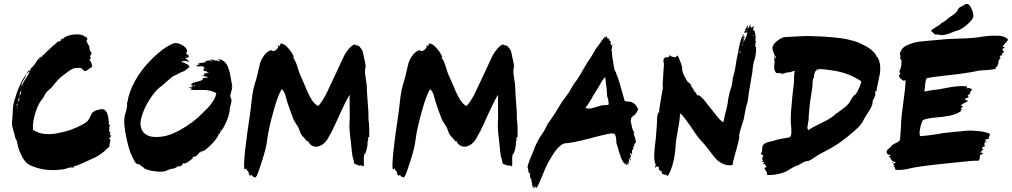

<svg xmlns="http://www.w3.org/2000/svg" viewBox="-20 -849 5169 981"><path d="M537.1 -141.9Q542.9 -138.1 543.8 -133.8Q544.8 -129.5 542.4 -122.9Q540 -116.2 540 -112.4Q540 -102.9 538.1 -99.5Q536.2 -96.2 531.4 -92.9Q526.7 -89.5 522.9 -85.7Q520 -81.9 515.2 -77.6Q510.5 -73.3 505.2 -70Q500 -66.7 494.8 -62.4Q489.5 -58.1 484.8 -55.2Q480 -52.4 476.2 -50.5Q472.4 -48.6 470.5 -46.7L468.6 -45.7Q459 -41.9 436.2 -31Q413.3 -20 391.9 -11Q370.5 -1.9 353.3 2.9Q358.1 6.7 358.1 8.6Q344.8 2.9 322.4 11Q300 19 287.6 16.2Q287.6 20 287.6 21Q283.8 18.1 280.5 18.1Q277.1 18.1 271.9 19Q266.7 20 261.9 20Q215.2 21.9 172.4 9.5Q129.5 -2.9 113.3 -19Q95.2 -38.1 78.1 -81Q74.3 -89.5 70 -111Q65.7 -132.4 61 -141.9Q60 -140 59 -139Q58.1 -151.4 48.1 -182.9Q38.1 -214.3 41.9 -232.4Q43.8 -243.8 44.3 -262.4Q44.8 -281 46.2 -297.1Q47.6 -313.3 51.4 -328.6Q80 -428.6 116.2 -471.4Q114.3 -463.8 102.9 -443.8Q89.5 -424.8 89.5 -411.4H91.4Q97.1 -425.7 110.5 -446.2Q123.8 -466.7 129.5 -476.2V-480V-481.9V-482.9L128.6 -484.8Q119 -473.3 116.2 -471.4Q119 -481.9 130.5 -494.3Q130.5 -492.4 128.6 -486.7Q129.5 -486.7 134.3 -486.7Q133.3 -492.4 134.3 -494.3L139 -492.4Q138.1 -493.3 137.6 -495.2Q137.1 -497.1 136.2 -498.1Q141.9 -502.9 147.6 -509Q153.3 -515.2 157.6 -521Q161.9 -526.7 166.7 -534.8Q171.4 -542.9 176.2 -547.6Q181.9 -555.2 193.3 -562.4Q204.8 -569.5 208.6 -574.3Q212.4 -580 241 -605.7Q269.5 -631.4 270.5 -630.5V-632.4Q271.4 -635.2 272.4 -636.2Q278.1 -633.3 294.3 -644.8Q294.3 -644.8 292.4 -644.8Q291.4 -644.8 290.5 -645.2Q289.5 -645.7 289.5 -646.7Q295.2 -648.6 302.9 -653.3L305.7 -655.2Q327.6 -670.5 360.5 -672.9Q393.3 -675.2 408.6 -665.7Q408.6 -665.7 412.4 -662.9Q415.2 -661 418.1 -660Q421 -659 422.4 -658.1Q423.8 -657.1 423.8 -656.2Q422.9 -656.2 426.2 -651.9Q429.5 -647.6 424.8 -647.6Q421.9 -644.8 421.9 -641.9Q421.9 -639 423.3 -636.7Q424.8 -634.3 426.7 -630Q428.6 -625.7 429.5 -621Q434.3 -619 435.7 -614.3Q437.1 -609.5 437.6 -601.9Q438.1 -594.3 439 -591.4Q440 -588.6 444.3 -584.3Q448.6 -580 446.7 -573.3Q444.8 -567.6 442.4 -566.2Q440 -564.8 439 -560Q444.8 -556.2 445.7 -550.5Q444.8 -550.5 441 -551.4Q441.9 -547.6 438.1 -543.8Q437.1 -542.9 437.1 -541.9Q447.6 -534.3 450.5 -511.4Q450.5 -503.8 447.6 -505.7Q446.7 -506.7 431.9 -494.8Q417.1 -482.9 411.4 -486.7Q402.9 -492.4 394.3 -501.9Q389.5 -501.9 381 -501.9Q371.4 -501.9 369.5 -501.9Q360 -501.9 349 -496.2Q338.1 -490.5 329.5 -484.3Q321 -478.1 309 -469Q297.1 -460 292.4 -456.2Q281 -447.6 263.3 -426.2Q245.7 -404.8 241.9 -400Q238.1 -396.2 231.4 -391Q224.8 -385.7 220 -380.5Q215.2 -375.2 211.4 -369.5Q201.9 -349.5 195.2 -341.9Q174.3 -318.1 160 -270.5Q145.7 -222.9 148.6 -185.7Q177.1 -166.7 212.4 -164.3Q247.6 -161.9 279 -169.5Q341.9 -180 402.9 -213.3Q421 -222.9 429.5 -233.3Q438.1 -243.8 445.7 -262.9Q449.5 -272.4 459 -278.6Q468.6 -284.8 473.3 -286.2Q478.1 -287.6 493.3 -290.5Q523.8 -297.1 532.4 -253.3Q534.3 -245.7 535.2 -231.4V-227.6Q539 -226.7 537.1 -222.9Q536.2 -221 534.3 -221.9Q534.3 -214.3 542.9 -208.6Q536.2 -206.7 539 -173.3H544.8Q543.8 -171.4 543.8 -169.5Q543.8 -167.6 542.9 -169.5Q541.9 -169.5 541 -168.6Q541 -166.7 542.9 -163.8Q541 -161.9 539 -158.1Q541 -158.1 542.9 -159Q543.8 -160 544.8 -160Q549.5 -153.3 541 -143.8Q540 -145.7 539 -145.7Q537.1 -142.9 537.1 -141.9ZM302.9 -650.5V-649.5Q305.7 -648.6 307.6 -652.4Q306.7 -652.4 305.2 -651.4Q303.8 -650.5 302.9 -650.5ZM195.2 -562.9Q195.2 -562.9 191.4 -558.1Q187.6 -554.3 185.7 -550.5H187.6Q192.4 -557.1 197.1 -561Q196.2 -561.9 195.2 -562.9ZM182.9 -548.6Q181.9 -547.6 181 -545.7Q180 -543.8 179 -542.4Q178.1 -541 177.1 -540Q181 -542.9 183.8 -546.7Q184.8 -546.7 182.9 -548.6ZM85.7 -404.8Q85.7 -401.9 83.8 -398.1H85.7Q86.7 -401 85.7 -403.8ZM61 -301.9Q61 -295.2 61.9 -293.3Q62.9 -300 61 -301.9ZM63.8 -306.7V-313.3H61.9Q61.9 -313.3 61.9 -306.7ZM67.6 -291.4Q69.5 -305.7 67.6 -308.6Q66.7 -293.3 67.6 -291.4ZM70.5 -310.5Q72.4 -321 70.5 -323.8V-316.2Q66.7 -315.2 65.7 -320Q65.7 -313.3 70.5 -310.5ZM73.3 -329.5Q75.2 -332.4 75.2 -333.3Q71.4 -334.3 71.4 -328.6H73.3ZM77.1 -334.3Q77.1 -337.1 80 -350.5Q77.1 -349.5 76.2 -347.1Q75.2 -344.8 73.8 -341Q72.4 -337.1 71.4 -334.3ZM80 -356.2Q82.9 -360 81.9 -363.8Q79 -360 79 -354.3H80ZM85.7 -364.8Q86.7 -368.6 86.7 -374.8Q86.7 -381 87.6 -384.8H85.7Q81 -373.3 80 -364.8ZM88.6 -376.2V-380H87.6V-376.2ZM88.6 -390.5Q89.5 -393.3 88.6 -394.3Q87.6 -391.4 87.6 -386.7H88.6ZM100 -408.6V-411.4H96.2V-408.6Z M1163.8 -401.9Q1165.7 -401.9 1165.7 -403.8Q1165.7 -405.7 1166.7 -406.7Q1166.7 -399 1162.9 -385.7Q1159 -372.4 1157.1 -364.3Q1155.2 -356.2 1161 -344.8Q1164.8 -339 1160 -318.1Q1160 -318.1 1154.3 -297.1Q1154.3 -272.4 1140.5 -236.7Q1126.7 -201 1109.5 -179Q1109.5 -179 1109.5 -183.8Q1108.6 -181 1107.1 -177.1Q1105.7 -173.3 1103.8 -170Q1101.9 -166.7 1100 -162.9Q1098.1 -163.8 1098.6 -166.2Q1099 -168.6 1097.1 -169.5Q1096.2 -161.9 1097.1 -160Q1082.9 -134.3 1062.4 -113.3Q1041.9 -92.4 1028.6 -83.3Q1015.2 -74.3 1014.3 -75.2Q1013.3 -80 1017.1 -82.9Q1015.2 -83.8 1013.8 -80Q1012.4 -76.2 1009 -72.4Q1005.7 -68.6 1004.8 -69.5Q1005.7 -74.3 1008.6 -77.1L1005.7 -75.2Q1001.9 -73.3 996.2 -66.2Q990.5 -59 984.3 -53.8Q978.1 -48.6 974.3 -47.6V-51.4Q971.4 -49.5 969 -47.1Q966.7 -44.8 961.9 -42.9Q961 -41.9 965.7 -41Q963.8 -39 957.6 -34.3Q951.4 -29.5 948.1 -27.1Q944.8 -24.8 939.5 -21Q934.3 -17.1 929 -15.2Q923.8 -13.3 918.1 -12.4Q918.1 -14.3 919 -15.2Q918.1 -16.2 917.1 -17.1Q915.2 -10.5 907.6 -3.3Q900 3.8 894.3 0L901 -4.8Q900 -4.8 891 0.5Q881.9 5.7 872.9 10Q863.8 14.3 861 12.4L854.3 14.3Q847.6 16.2 840.5 18.6Q833.3 21 832.4 21.9Q819 31.4 774.3 26.7Q730.5 21 714.3 9.5Q719 9.5 720 9.5Q714.3 8.6 709 4.3Q703.8 0 697.1 -4.8Q690.5 -9.5 687.6 -12.4Q686.7 -9.5 690.5 -8.6Q683.8 -9.5 679 -11.9Q674.3 -14.3 671 -19.5Q667.6 -24.8 665.7 -28.1Q663.8 -31.4 660.5 -38.6Q657.1 -45.7 655.2 -48.6Q635.2 -88.6 620 -175.2Q610.5 -232.4 618.1 -260Q634.3 -310.5 627.6 -324.8Q628.6 -324.8 630.5 -323.8Q638.1 -379 670.5 -436.7Q702.9 -494.3 749.5 -541Q816.2 -608.6 867.6 -627.6Q879 -631.4 897.6 -624.8Q916.2 -618.1 928.1 -605.2Q940 -592.4 934.3 -581.9Q924.8 -578.1 941.9 -566.7Q943.8 -565.7 945.7 -563.8Q940 -548.6 927.6 -553.3V-551.4Q941.9 -541 947.6 -531.4Q936.2 -538.1 917.1 -538.1Q919 -537.1 920 -535.2Q917.1 -537.1 909.5 -536.2L908.6 -534.3Q908.6 -532.4 908.6 -531.4Q910.5 -530.5 913.3 -530Q916.2 -529.5 919 -529Q921.9 -528.6 924.8 -527.6Q925.7 -524.8 926.7 -524.8Q942.9 -521 948.6 -505.7Q942.9 -503.8 933.3 -494.8Q923.8 -485.7 914.3 -482.9Q905.7 -481 890.5 -471.9Q875.2 -462.9 867.6 -461.9Q856.2 -454.3 832.9 -433.3Q809.5 -412.4 799 -404.8Q774.3 -386.7 745.2 -341.9Q716.2 -297.1 702.9 -250Q689.5 -202.9 712.4 -173.3Q734.3 -149.5 772.9 -149Q811.4 -148.6 842.4 -159Q873.3 -169.5 904.8 -187.6Q965.7 -221 1014.3 -270.5Q1034.3 -290.5 1043.8 -300Q1053.3 -309.5 1067.1 -330Q1081 -350.5 1083.8 -367.6Q1081.9 -368.6 1081 -368.6Q1084.8 -369.5 1086.7 -371.4Q1058.1 -391.4 1005.7 -389.5Q960 -387.6 950.5 -393.3Q956.2 -393.3 961.9 -401.9Q947.6 -398.1 942.9 -401.9Q961 -403.8 966.7 -410.5Q961 -410.5 956.2 -406.7Q956.2 -409.5 956.7 -409.5Q957.1 -409.5 958.6 -409.5Q960 -409.5 962.4 -410.5Q964.8 -411.4 966.7 -413.3Q956.2 -413.3 956.2 -415.2Q961.9 -415.2 963.8 -418.1Q961.9 -418.1 959 -417.1Q957.1 -416.2 956.2 -416.2V-418.1Q961 -424.8 974.3 -428.1Q987.6 -431.4 1001 -435.2Q1014.3 -439 1017.1 -446.7Q1017.1 -447.6 1016.2 -449.5Q1022.9 -449.5 1027.1 -451.4Q1031.4 -453.3 1034.3 -454.3Q1034.3 -453.3 1031.4 -450.5Q1037.1 -449.5 1041.9 -455.2Q1040 -457.1 1009.5 -461.9Q1010.5 -461.9 1011 -461.9Q1011.4 -461.9 1012.4 -461.9Q1017.1 -462.9 1018.6 -463.3Q1020 -463.8 1022.9 -465.2Q1025.7 -466.7 1024.8 -468.6Q1023.8 -470.5 1021 -473.3Q1043.8 -475.2 1047.6 -478.1Q1040 -480 1035.2 -480Q1035.2 -481 1036.2 -482.4Q1037.1 -483.8 1037.1 -484.8Q1020 -486.7 1020 -485.7Q1023.8 -487.6 1023.8 -489.5Q1012.4 -491.4 1024.8 -500Q1025.7 -501 1023.8 -502.9L1022.9 -504.8Q1018.1 -510.5 1010.5 -510.5Q1002.9 -510.5 996.2 -509.5L991.4 -510.5Q984.8 -510.5 981.9 -512.4Q981.9 -513.3 985.7 -514.8Q989.5 -516.2 994.3 -518.1Q999 -520 1001 -521.9Q1001 -522.9 997.6 -521.9Q994.3 -521 991.4 -520.5Q988.6 -520 988.6 -521Q998.1 -528.6 1023.8 -528.6Q1023.8 -531.4 1023.8 -533.3Q1032.4 -533.3 1034.3 -535.2Q1031.4 -537.1 1030.5 -538.1Q1034.3 -538.1 1061 -541Q1058.1 -541.9 1055.2 -545.7Q1072.4 -542.9 1086.7 -538.1L1085.7 -540Q1086.7 -540 1094.8 -538.1Q1102.9 -536.2 1104.8 -535.2Q1102.9 -537.1 1100 -540Q1101.9 -541 1103.8 -541Q1097.1 -542.9 1093.3 -547.6Q1111.4 -545.7 1124.3 -535.7Q1137.1 -525.7 1144.3 -507.6Q1151.4 -489.5 1154.8 -474.3Q1158.1 -459 1161.4 -437.6Q1164.8 -416.2 1166.7 -407.6H1165.7Q1163.8 -407.6 1163.8 -405.7Q1163.8 -403.8 1163.8 -401.9ZM1035.2 -529.5 1033.3 -530.5H1027.6L1026.7 -529.5ZM978.1 -420Q976.2 -416.2 971.4 -418.1ZM977.1 -411.4V-413.3H970.5V-410.5Q974.3 -408.6 977.1 -411.4ZM1031.4 -449.5H1035.2Q1033.3 -447.6 1031.4 -449.5ZM1035.2 -471.4Q1038.1 -469.5 1041.9 -471.4ZM1061 -535.2H1064.8Q1063.8 -538.1 1063.8 -540Q1062.9 -540 1061 -541Q1060 -538.1 1061 -535.2ZM938.1 -556.2Q935.2 -557.1 931.4 -558.6Q927.6 -560 924.8 -561Q928.6 -556.2 936.2 -555.2ZM619 -194.3Q619 -188.6 621 -186.7Q620 -192.4 619 -194.3ZM911.4 -9.5V-12.4H909.5V-9.5ZM926.7 -18.1 922.9 -20H926.7ZM1104.8 -181.9Q1106.7 -183.8 1106.7 -185.7Q1104.8 -185.7 1103.8 -184.8Q1102.9 -183.8 1103.8 -181H1104.8Z M1862.9 -237.1Q1867.6 -210.5 1866.7 -149.5Q1862.9 -150.5 1861.4 -145.7Q1860 -141 1861 -136.2Q1861.9 -131.4 1860 -129.5L1858.1 -128.6Q1860 -99 1845.7 -61.9L1844.8 -62.9L1842.9 -64.8Q1841 -59 1840 -53.3Q1838.1 -44.8 1839 -22.9Q1840 0 1837.1 1Q1836.2 1 1834.3 0Q1831.4 -1.9 1821 -4.8Q1820 -4.8 1819 -2.9L1817.1 -1.9Q1812.4 -5.7 1800 -8.6Q1793.3 -10.5 1791.4 -12.4Q1789.5 -14.3 1788.6 -21.4Q1787.6 -28.6 1786.7 -31.4Q1783.8 -41 1781 -51.4Q1779 -59 1772.4 -125.7Q1763.8 -192.4 1765.7 -219Q1767.6 -243.8 1766.7 -290.5Q1765.7 -337.1 1766.7 -361.9H1764.8Q1745.7 -331.4 1717.6 -268.6Q1689.5 -205.7 1676.2 -179Q1674.3 -175.2 1667.1 -162.9Q1660 -150.5 1656.7 -143.8Q1653.3 -137.1 1646.2 -128.1Q1639 -119 1631.4 -113.3Q1623.8 -107.6 1615.2 -103.8Q1595.2 -95.2 1578.1 -102.9Q1561 -110.5 1553.3 -129.5Q1551.4 -127.6 1547.6 -126.7Q1543.8 -134.3 1533.3 -145.2Q1522.9 -156.2 1520 -161Q1515.2 -167.6 1511 -181Q1506.7 -194.3 1503.8 -199Q1501 -204.8 1490.5 -220Q1480 -235.2 1477.1 -245.7Q1461.9 -283.8 1447.6 -328.6Q1446.7 -331.4 1443.3 -343.8Q1440 -356.2 1437.6 -363.8Q1435.2 -371.4 1430 -381Q1424.8 -390.5 1419 -393.3Q1399 -359 1379 -286.7Q1351.4 -189.5 1344.8 -132.4Q1340 -91.4 1319 -27.6Q1316.2 -19 1310 0Q1303.8 19 1298.6 33.3Q1293.3 47.6 1285.7 59Q1280 54.3 1277.1 54.3L1276.2 55.2L1274.3 56.2Q1273.3 55.2 1271.9 51.9Q1270.5 48.6 1266.7 46.7Q1262.9 43.8 1257.1 49.5Q1256.2 44.8 1255.2 43.8Q1254.3 42.9 1253.3 42.9Q1252.4 42.9 1251.4 41.9Q1250.5 41 1250.5 38.1Q1250.5 36.2 1250.5 30.5Q1247.6 26.7 1245.7 24.3Q1243.8 21.9 1242.9 21.9Q1241.9 21.9 1241.4 21Q1241 20 1241 19Q1239 17.1 1239 13.3Q1237.1 10.5 1234.3 14.3Q1232.4 17.1 1230.5 16.7Q1228.6 16.2 1227.6 10.5Q1222.9 -41 1259 -276.2Q1261 -287.6 1264.8 -325.7Q1268.6 -363.8 1273.8 -388.6Q1279 -413.3 1286.7 -436.2Q1291.4 -449.5 1297.6 -478.6Q1303.8 -507.6 1309 -526.2Q1314.3 -544.8 1328.6 -564.8Q1342.9 -584.8 1364.8 -593.3Q1372.4 -586.7 1378.1 -588.6Q1391.4 -589.5 1402.9 -609.5Q1402.9 -610.5 1401.9 -611.9Q1401 -613.3 1400 -614.8Q1399 -616.2 1400 -617.1Q1401 -618.1 1405.2 -615.7Q1409.5 -613.3 1410.5 -614.3Q1411.4 -615.2 1411.9 -621Q1412.4 -626.7 1414.3 -626.7Q1432.4 -627.6 1455.7 -599.5Q1479 -571.4 1481.9 -554.3Q1478.1 -554.3 1475.2 -559V-558.1L1479 -552.4Q1491.4 -539 1504.8 -490.5Q1509.5 -474.3 1522.9 -445.7Q1536.2 -417.1 1539 -409.5Q1576.2 -315.2 1606.7 -307.6Q1635.2 -341.9 1653.3 -382.9Q1658.1 -392.4 1700 -481.9Q1702.9 -487.6 1716.7 -518.1Q1730.5 -548.6 1738.6 -564.8Q1746.7 -581 1762.4 -599.5Q1778.1 -618.1 1793.3 -622.9V-620L1814.3 -614.3L1821 -605.7Q1828.6 -597.1 1829.5 -595.2Q1834.3 -585.7 1837.6 -566.2Q1841 -546.7 1842.9 -542.9Q1842.9 -539 1846.2 -525.2Q1849.5 -511.4 1847.6 -507.6Q1843.8 -489.5 1845.2 -475.2Q1846.7 -461 1850.5 -437.1Q1854.3 -413.3 1854.3 -402.9Q1854.3 -379 1859 -323.3Q1863.8 -267.6 1862.9 -237.1Z M2621 -237.1Q2625.7 -210.5 2624.8 -149.5Q2621 -150.5 2619.5 -145.7Q2618.1 -141 2619 -136.2Q2620 -131.4 2618.1 -129.5L2616.2 -128.6Q2618.1 -99 2603.8 -61.9L2602.9 -62.9L2601 -64.8Q2599 -59 2598.1 -53.3Q2596.2 -44.8 2597.1 -22.9Q2598.1 0 2595.2 1Q2594.3 1 2592.4 0Q2589.5 -1.9 2579 -4.8Q2578.1 -4.8 2577.1 -2.9L2575.2 -1.9Q2570.5 -5.7 2558.1 -8.6Q2551.4 -10.5 2549.5 -12.4Q2547.6 -14.3 2546.7 -21.4Q2545.7 -28.6 2544.8 -31.4Q2541.9 -41 2539 -51.4Q2537.1 -59 2530.5 -125.7Q2521.9 -192.4 2523.8 -219Q2525.7 -243.8 2524.8 -290.5Q2523.8 -337.1 2524.8 -361.9H2522.9Q2503.8 -331.4 2475.7 -268.6Q2447.6 -205.7 2434.3 -179Q2432.4 -175.2 2425.2 -162.9Q2418.1 -150.5 2414.8 -143.8Q2411.4 -137.1 2404.3 -128.1Q2397.1 -119 2389.5 -113.3Q2381.9 -107.6 2373.3 -103.8Q2353.3 -95.2 2336.2 -102.9Q2319 -110.5 2311.4 -129.5Q2309.5 -127.6 2305.7 -126.7Q2301.9 -134.3 2291.4 -145.2Q2281 -156.2 2278.1 -161Q2273.3 -167.6 2269 -181Q2264.8 -194.3 2261.9 -199Q2259 -204.8 2248.6 -220Q2238.1 -235.2 2235.2 -245.7Q2220 -283.8 2205.7 -328.6Q2204.8 -331.4 2201.4 -343.8Q2198.1 -356.2 2195.7 -363.8Q2193.3 -371.4 2188.1 -381Q2182.9 -390.5 2177.1 -393.3Q2157.1 -359 2137.1 -286.7Q2109.5 -189.5 2102.9 -132.4Q2098.1 -91.4 2077.1 -27.6Q2074.3 -19 2068.1 0Q2061.9 19 2056.7 33.3Q2051.4 47.6 2043.8 59Q2038.1 54.3 2035.2 54.3L2034.3 55.2L2032.4 56.2Q2031.4 55.2 2030 51.9Q2028.6 48.6 2024.8 46.7Q2021 43.8 2015.2 49.5Q2014.3 44.8 2013.3 43.8Q2012.4 42.9 2011.4 42.9Q2010.5 42.9 2009.5 41.9Q2008.6 41 2008.6 38.1Q2008.6 36.2 2008.6 30.5Q2005.7 26.7 2003.8 24.3Q2001.9 21.9 2001 21.9Q2000 21.9 1999.5 21Q1999 20 1999 19Q1997.1 17.1 1997.1 13.3Q1995.2 10.5 1992.4 14.3Q1990.5 17.1 1988.6 16.7Q1986.7 16.2 1985.7 10.5Q1981 -41 2017.1 -276.2Q2019 -287.6 2022.9 -325.7Q2026.7 -363.8 2031.9 -388.6Q2037.1 -413.3 2044.8 -436.2Q2049.5 -449.5 2055.7 -478.6Q2061.9 -507.6 2067.1 -526.2Q2072.4 -544.8 2086.7 -564.8Q2101 -584.8 2122.9 -593.3Q2130.5 -586.7 2136.2 -588.6Q2149.5 -589.5 2161 -609.5Q2161 -610.5 2160 -611.9Q2159 -613.3 2158.1 -614.8Q2157.1 -616.2 2158.1 -617.1Q2159 -618.1 2163.3 -615.7Q2167.6 -613.3 2168.6 -614.3Q2169.5 -615.2 2170 -621Q2170.5 -626.7 2172.4 -626.7Q2190.5 -627.6 2213.8 -599.5Q2237.1 -571.4 2240 -554.3Q2236.2 -554.3 2233.3 -559V-558.1L2237.1 -552.4Q2249.5 -539 2262.9 -490.5Q2267.6 -474.3 2281 -445.7Q2294.3 -417.1 2297.1 -409.5Q2334.3 -315.2 2364.8 -307.6Q2393.3 -341.9 2411.4 -382.9Q2416.2 -392.4 2458.1 -481.9Q2461 -487.6 2474.8 -518.1Q2488.6 -548.6 2496.7 -564.8Q2504.8 -581 2520.5 -599.5Q2536.2 -618.1 2551.4 -622.9V-620L2572.4 -614.3L2579 -605.7Q2586.7 -597.1 2587.6 -595.2Q2592.4 -585.7 2595.7 -566.2Q2599 -546.7 2601 -542.9Q2601 -539 2604.3 -525.2Q2607.6 -511.4 2605.7 -507.6Q2601.9 -489.5 2603.3 -475.2Q2604.8 -461 2608.6 -437.1Q2612.4 -413.3 2612.4 -402.9Q2612.4 -379 2617.1 -323.3Q2621.9 -267.6 2621 -237.1Z M3098.1 -649.5Q3097.1 -646.7 3093.3 -645.7Q3093.3 -648.6 3096.2 -650.5Q3096.2 -650.5 3097.1 -650.5ZM3214.3 -252.4ZM3217.1 -255.2Q3216.2 -254.3 3214.3 -252.4V-254.3Q3214.3 -254.3 3215.2 -256.2Q3216.2 -256.2 3217.1 -255.2ZM3212.4 -70.5Q3213.3 -69.5 3213.3 -67.6H3211.4Q3211.4 -68.6 3212.4 -70.5ZM3196.2 -18.1ZM3196.2 -17.1Q3196.2 -17.1 3196.2 -17.1ZM3195.2 -24.8Q3196.2 -23.8 3196.2 -21Q3196.2 -18.1 3196.2 -17.1H3194.3L3195.2 -19Q3196.2 -23.8 3195.2 -24.8ZM3196.2 -17.1ZM2712.4 112.4ZM2712.4 112.4Q2713.3 112.4 2713.3 110.5Q2714.3 112.4 2712.4 112.4ZM2700 108.6Q2703.8 106.7 2704.8 106.7Q2704.8 107.6 2704.3 108.1Q2703.8 108.6 2702.9 109.5L2701.9 110.5ZM3221.9 -168.6Q3219 -168.6 3217.1 -166.7Q3227.6 -139 3229.5 -121.9Q3216.2 -111.4 3221 -99L3219 -98.1L3218.1 -101.9Q3209.5 -95.2 3218.1 -91.4Q3218.1 -90.5 3215.2 -88.1Q3212.4 -85.7 3212.4 -82.9Q3208.6 -84.8 3210.5 -83.8Q3207.6 -79 3209 -70Q3210.5 -61 3209.5 -59Q3206.7 -58.1 3202.9 -68.6Q3199 -65.7 3199.5 -62.4Q3200 -59 3202.4 -53.8Q3204.8 -48.6 3204.8 -46.7Q3200 -45.7 3198.1 -47.6Q3203.8 -30.5 3202.9 -29.5L3201.9 -28.6Q3198.1 -37.1 3191.4 -41Q3197.1 -31.4 3191.4 -18.1Q3190.5 -17.1 3190.5 -11.4Q3190.5 -6.7 3184.8 -9.5Q3182.9 -10.5 3183.3 -10Q3183.8 -9.5 3183.3 -8.1Q3182.9 -6.7 3182.9 -5.7Q3169.5 -10.5 3159.5 -29Q3149.5 -47.6 3141.4 -78.1Q3133.3 -108.6 3130.5 -114.3Q3128.6 -121.9 3128.6 -131Q3128.6 -140 3127.1 -147.6Q3125.7 -155.2 3120 -164.8Q3111.4 -168.6 3098.1 -166.7Q3084.8 -164.8 3061.9 -159Q3039 -153.3 3037.1 -153.3Q3022.9 -149.5 2984.8 -139.5Q2946.7 -129.5 2917.1 -123.8Q2887.6 -118.1 2862.9 -116.2Q2857.1 -114.3 2851.9 -111Q2846.7 -107.6 2841.9 -103.8Q2837.1 -100 2831.4 -93.8Q2825.7 -87.6 2821.9 -83.3Q2818.1 -79 2812.9 -71Q2807.6 -62.9 2804.8 -58.6Q2801.9 -54.3 2796.2 -44.8Q2790.5 -35.2 2789 -32.9Q2787.6 -30.5 2781.9 -21Q2776.2 -11.4 2776.2 -9.5Q2766.7 8.6 2750 51Q2733.3 93.3 2721 112.4V111.4Q2721 110.5 2721 109.5Q2720 112.4 2718.1 112.4Q2721 107.6 2718.1 106.7Q2717.1 107.6 2715.2 107.6Q2715.2 101.9 2715.2 102.9H2713.3Q2712.4 102.9 2712.4 106.7L2711.4 110.5Q2707.6 110.5 2707.6 112.4Q2703.8 110.5 2706.7 107.6Q2709.5 104.8 2709.5 101.9Q2704.8 105.7 2701 106.7Q2699 101 2701.9 94.3Q2698.1 94.3 2699 98.1Q2696.2 97.1 2699 83.8Q2697.1 83.8 2696.2 83.8Q2698.1 81.9 2698.1 78.1Q2698.1 77.1 2696.2 79L2694.3 80Q2692.4 79 2695.7 73.3Q2699 67.6 2695.2 66.7Q2695.2 68.6 2694.3 69.5Q2693.3 70.5 2691.4 70.5Q2691.4 69.5 2692.4 69Q2693.3 68.6 2693.3 67.6Q2692.4 65.7 2690.5 67.6Q2690.5 63.8 2692.4 61Q2692.4 60 2691 60.5Q2689.5 61 2689.5 60Q2689.5 57.1 2688.1 49.5Q2686.7 41.9 2690.5 37.1L2688.6 38.1Q2686.7 39 2686.7 38.1V34.3Q2684.8 34.3 2681.9 37.1Q2681 35.2 2681.9 31.4L2682.9 30.5Q2679 29.5 2679 21Q2679 12.4 2678.1 12.4Q2666.7 9.5 2704.8 -76.2Q2711.4 -89.5 2710.5 -92.4Q2732.4 -141.9 2746.7 -160Q2762.9 -181.9 2779 -217.1Q2794.3 -236.2 2819.5 -276.7Q2844.8 -317.1 2851.4 -328.6L2885.7 -375.2L2915.2 -424.8Q2919 -430.5 2920 -430.5L2930.5 -444.8Q2956.2 -485.7 2957.1 -489.5Q2961.9 -496.2 2973.8 -517.6Q2985.7 -539 2994.3 -548.6L3024.8 -600Q3047.6 -630.5 3051.4 -636.2Q3063.8 -656.2 3074.3 -661.9Q3073.3 -656.2 3074.3 -655.2Q3075.2 -656.2 3076.7 -660Q3078.1 -663.8 3081.9 -662.9Q3081.9 -657.1 3081.9 -656.2Q3081.9 -655.2 3083.3 -653.3Q3084.8 -651.4 3088.6 -653.3Q3091.4 -648.6 3091.4 -645.7Q3090.5 -642.9 3090.5 -641.9Q3092.4 -641 3095.2 -642.9H3097.1Q3097.1 -638.1 3098.1 -638.1Q3099 -639 3101 -640Q3101 -635.2 3100 -631.4L3099 -630.5Q3098.1 -629.5 3098.6 -627.6Q3099 -625.7 3101 -622.9Q3102.9 -620 3102.9 -619Q3101.9 -618.1 3101 -617.1Q3106.7 -615.2 3107.6 -621.9H3108.6H3109.5Q3107.6 -606.7 3102.9 -584.8Q3103.8 -585.7 3105.7 -588.6L3106.7 -590.5Q3105.7 -578.1 3109 -553.8Q3112.4 -529.5 3116.2 -510.5L3120 -492.4L3127.6 -478.1Q3128.6 -476.2 3129 -473.8Q3129.5 -471.4 3130 -469.5Q3130.5 -467.6 3130.5 -466.7Q3133.3 -464.8 3141.4 -438.6Q3149.5 -412.4 3157.6 -383.3Q3165.7 -354.3 3166.7 -351Q3167.6 -347.6 3168.6 -343.8Q3169.5 -340 3170 -338.1Q3170.5 -336.2 3171.9 -334.3Q3173.3 -332.4 3176.2 -331.4Q3179 -330.5 3183.8 -330.5Q3201 -330.5 3210.5 -325.7Q3233.3 -314.3 3240 -289.5Q3241 -286.7 3233.3 -276.2L3232.4 -274.3L3231.4 -272.4L3229.5 -270.5Q3220 -258.1 3218.1 -257.1Q3217.1 -259 3213.3 -259Q3211.4 -250.5 3209.5 -249.5Q3201 -247.6 3205.7 -235.2Q3203.8 -234.3 3201.9 -234.3Q3202.9 -231.4 3208.6 -201Q3209.5 -195.2 3211.4 -190Q3213.3 -184.8 3216.7 -178.6Q3220 -172.4 3221.9 -168.6ZM3086.7 -345.7H3085.7Q3083.8 -349.5 3082.9 -355.7Q3081.9 -361.9 3081.4 -367.6Q3081 -373.3 3080.5 -379.5Q3080 -385.7 3080 -389.5V-392.4L3075.2 -429.5Q3073.3 -445.7 3072.4 -455.2Q3069.5 -454.3 3061 -442.4Q3052.4 -430.5 3045.7 -417.1L3038.1 -404.8Q3014.3 -363.8 3006.7 -354.3L3007.6 -352.4Q3003.8 -346.7 2995.7 -334.3Q2987.6 -321.9 2983.8 -314.3Q2982.9 -312.4 2980.5 -310.5Q2978.1 -308.6 2976.7 -306.7Q2975.2 -304.8 2973.8 -301.9Q2972.4 -299 2972.4 -296.2Q2988.6 -293.3 2998.1 -294.8Q3007.6 -296.2 3026.7 -302.4Q3045.7 -308.6 3053.3 -310.5Q3059 -311.4 3064.3 -311.4Q3069.5 -311.4 3072.9 -311.9Q3076.2 -312.4 3079 -312.4Q3081.9 -312.4 3083.8 -312.9Q3085.7 -313.3 3087.1 -313.8Q3088.6 -314.3 3089.5 -315.2Q3090.5 -316.2 3089 -329Q3087.6 -341.9 3086.7 -345.7ZM3101 -611.4Q3101 -613.3 3101.9 -615.2H3101Q3100 -613.3 3100 -611.4ZM3126.7 -474.3Q3126.7 -471.4 3128.6 -471.4Q3127.6 -473.3 3126.7 -474.3ZM3176.2 -11.4V-13.3Q3175.2 -15.2 3175.2 -16.2Q3174.3 -18.1 3172.4 -16.2ZM3183.8 -12.4Q3187.6 -13.3 3184.8 -17.1H3180Q3180 -14.3 3183.8 -12.4Z M3837.1 -609.5Q3841.9 -617.1 3842.9 -603.8Q3843.8 -569.5 3834.3 -541Q3827.6 -523.8 3823.8 -479Q3822.9 -469.5 3808.6 -390.5Q3806.7 -381.9 3804.8 -366.2Q3802.9 -350.5 3801 -336.7Q3799 -322.9 3795.2 -313.3Q3791.4 -302.9 3789 -289Q3786.7 -275.2 3784.8 -265.2Q3782.9 -255.2 3780.5 -242.9Q3778.1 -230.5 3774.3 -221.9Q3773.3 -219 3769.5 -206.2Q3765.7 -193.3 3762.9 -184.8Q3760 -176.2 3758.1 -165.7Q3755.2 -156.2 3757.1 -150.5Q3758.1 -145.7 3754.8 -134.3Q3751.4 -122.9 3751.4 -119Q3749.5 -111.4 3745.7 -97.6Q3741.9 -83.8 3741 -80Q3739 -72.4 3734.8 -57.1Q3730.5 -41.9 3727.1 -29Q3723.8 -16.2 3722.9 -5.7Q3696.2 -1 3672.9 -12.4Q3649.5 -23.8 3635.7 -40Q3621.9 -56.2 3601.9 -82.9Q3581.9 -109.5 3570.5 -121Q3560 -131.4 3549 -145.2Q3538.1 -159 3523.8 -180.5Q3509.5 -201.9 3505.7 -207.6Q3502.9 -211.4 3494.8 -222.4Q3486.7 -233.3 3481.4 -241Q3476.2 -248.6 3468.6 -257.1Q3461 -265.7 3454.3 -269.5Q3454.3 -240 3443.8 -185.7Q3433.3 -131.4 3432.4 -107.6Q3425.7 -3.8 3391.4 51.4Q3387.6 44.8 3379 43.8Q3370.5 42.9 3364.8 39Q3359 35.2 3361 24.8Q3359 21.9 3356.2 24.8Q3356.2 26.7 3354.3 26.7Q3354.3 21.9 3349 19Q3343.8 16.2 3346.7 6.7Q3345.7 2.9 3341.9 0Q3341 1 3340.5 2.9Q3340 4.8 3338.1 5.7L3336.2 -1Q3333.3 0 3333.3 4.8Q3329.5 3.8 3327.6 8.6Q3325.7 8.6 3326.7 4.8Q3327.6 1 3329.5 -2.9Q3330.5 -5.7 3329.5 -9.5Q3325.7 -16.2 3323.8 -30.5Q3321.9 -44.8 3322.9 -62.4Q3323.8 -80 3325.2 -95.2Q3326.7 -110.5 3328.6 -123.8Q3330.5 -137.1 3330.5 -139Q3331.4 -150.5 3333.3 -174.8Q3335.2 -199 3336.2 -210.5Q3336.2 -212.4 3336.7 -230.5Q3337.1 -248.6 3339 -259.5Q3341 -270.5 3345.7 -276.2Q3346.7 -272.4 3347.6 -271.4Q3347.6 -282.9 3349.5 -296.7Q3351.4 -310.5 3354.3 -327.6Q3357.1 -344.8 3359 -355.2Q3360 -361.9 3362.4 -374.3Q3364.8 -386.7 3366.2 -395.7Q3367.6 -404.8 3365.7 -413.3L3368.6 -464.8Q3370.5 -489.5 3371.4 -506.7L3372.4 -522.9Q3368.6 -532.4 3370 -542.4Q3371.4 -552.4 3381.9 -557.1L3383.8 -556.2L3384.8 -555.2Q3385.7 -555.2 3390 -556.2Q3394.3 -557.1 3397.1 -558.1Q3400 -559 3400 -560Q3400 -561.9 3399 -563.8Q3398.1 -566.7 3401 -566.7Q3408.6 -560 3419.5 -558.1Q3430.5 -556.2 3434.3 -557.1Q3434.3 -561 3435.2 -561Q3438.1 -561 3441 -565.7Q3442.9 -565.7 3448.6 -552.9Q3454.3 -540 3460.5 -522.4Q3466.7 -504.8 3465.7 -495.2Q3464.8 -484.8 3476.2 -461.4Q3487.6 -438.1 3494.3 -430.5Q3494.3 -432.4 3501 -424.8Q3507.6 -418.1 3508.6 -419Q3514.3 -408.6 3514.3 -401.9Q3515.2 -402.9 3517.1 -403.8Q3516.2 -397.1 3520 -396.2Q3522.9 -395.2 3524.8 -394.3Q3523.8 -391.4 3522.9 -388.6Q3524.8 -384.8 3534.3 -376.2Q3536.2 -373.3 3537.1 -373.3Q3538.1 -365.7 3544.8 -361Q3553.3 -367.6 3580 -334.8Q3606.7 -301.9 3635.7 -264.3Q3664.8 -226.7 3676.2 -224.8Q3680 -247.6 3695.2 -305.7Q3697.1 -313.3 3698.1 -322.4Q3699 -331.4 3700.5 -341Q3701.9 -350.5 3703.8 -358.1Q3706.7 -376.2 3715.2 -400Q3720 -410.5 3721.9 -431.4Q3723.8 -452.4 3727.6 -462.9Q3734.3 -481.9 3739 -515.7Q3743.8 -549.5 3747.6 -562.9Q3749.5 -570.5 3754.3 -598.6Q3759 -626.7 3765.7 -646.2Q3772.4 -665.7 3780 -675.2Q3781 -675.2 3780.5 -673.3Q3780 -671.4 3779 -667.1Q3778.1 -662.9 3778.1 -660Q3780 -659 3781.9 -661.9Q3783.8 -663.8 3784.8 -662.9Q3781 -650.5 3778.1 -636.2Q3783.8 -640 3792.4 -661Q3801 -681.9 3796.2 -685.7Q3792.4 -681 3792.4 -680Q3789.5 -682.9 3788.1 -683.3Q3786.7 -683.8 3784.3 -681.9Q3781.9 -680 3781 -680Q3788.6 -700 3792.9 -709.5Q3797.1 -719 3801.9 -718.1Q3801.9 -717.1 3801 -713.3Q3800 -709.5 3799.5 -706.7Q3799 -703.8 3800 -702.9Q3805.7 -704.8 3812.4 -722.9L3814.3 -725.7Q3814.3 -724.8 3814.3 -722.9Q3814.3 -721 3813.8 -718.6Q3813.3 -716.2 3813.3 -715.2Q3815.2 -713.3 3816.7 -710.5Q3818.1 -707.6 3818.6 -707.6Q3819 -707.6 3822.9 -708.6Q3823.8 -709.5 3825.7 -712.9Q3827.6 -716.2 3830.5 -716.2V-712.4Q3830.5 -711.4 3829.5 -706.7Q3827.6 -694.3 3829.5 -693.8Q3831.4 -693.3 3832.9 -692.9Q3834.3 -692.4 3835.2 -692.4Q3845.7 -651.4 3836.2 -634.3Q3841 -637.1 3841.9 -642.9Q3842.9 -641.9 3842.9 -638.1L3841.9 -634.3Q3841.9 -630.5 3841 -630.5Q3838.1 -626.7 3840 -623.8Q3841 -624.8 3839 -616.2Q3837.1 -611.4 3837.1 -609.5ZM3778.1 -655.2 3775.2 -653.3 3776.2 -646.7 3778.1 -649.5Q3779 -655.2 3778.1 -655.2ZM3774.3 -642.9Q3773.3 -643.8 3773.3 -644.8Q3774.3 -641 3775.2 -640ZM3758.1 -576.2 3762.9 -579Q3762.9 -581 3762.9 -583.3Q3762.9 -585.7 3762.9 -587.6Q3762.9 -589.5 3761 -588.6ZM3771.4 -633.3V-632.4L3773.3 -633.3Q3774.3 -637.1 3772.4 -638.1Q3772.4 -637.1 3771.9 -635.7Q3771.4 -634.3 3771.4 -633.3ZM3775.2 -617.1Q3778.1 -621.9 3776.2 -625.7Q3773.3 -619 3773.3 -615.2L3775.2 -616.2ZM3775.2 -618.1V-617.1Q3775.2 -617.1 3775.2 -618.1ZM3779 -629.5V-630.5Q3780 -633.3 3779 -635.2Q3778.1 -631.4 3777.1 -629.5ZM3795.2 -709.5 3794.3 -703.8 3796.2 -706.7 3798.1 -710.5Q3797.1 -712.4 3795.2 -709.5ZM3797.1 -691.4 3798.1 -697.1 3795.2 -694.3 3794.3 -687.6ZM3829.5 -665.7Q3831.4 -668.6 3830.5 -669.5Q3824.8 -669.5 3827.6 -663.8Z M4462.9 -558.1Q4474.3 -539 4476.7 -515.2Q4479 -491.4 4475.7 -472.4Q4472.4 -453.3 4466.2 -426.2Q4460 -399 4458.1 -382.9L4453.3 -383.8Q4451.4 -379 4451.9 -373.3Q4452.4 -367.6 4452.4 -363.8Q4451.4 -358.1 4444.3 -345.2Q4437.1 -332.4 4438.1 -326.7Q4440 -311.4 4417.6 -277.6Q4395.2 -243.8 4393.3 -238.1Q4389.5 -229.5 4383.8 -221Q4378.1 -212.4 4372.4 -206.2Q4366.7 -200 4356.7 -190.5Q4346.7 -181 4341.4 -176.7Q4336.2 -172.4 4324.8 -162.9Q4313.3 -153.3 4311.4 -151.4Q4266.7 -115.2 4221 -89.5Q4211.4 -83.8 4186.7 -71.4Q4161.9 -59 4150.5 -50.5Q4147.6 -48.6 4140 -43.8Q4132.4 -39 4127.1 -35.2Q4121.9 -31.4 4115.2 -28.6Q4108.6 -25.7 4102.9 -25.7Q4093.3 -25.7 4076.2 -14.8Q4059 -3.8 4052.4 -2.9Q4042.9 -1 4022.9 11.4Q4002.9 23.8 3997.1 26.7Q3978.1 36.2 3949.5 41.4Q3921 46.7 3898.1 44.8Q3902.9 37.1 3894.3 25.2Q3885.7 13.3 3885.7 9.5Q3887.6 7.6 3891.4 6.2Q3895.2 4.8 3897.1 1.9Q3893.3 0 3891.9 -2.9Q3890.5 -5.7 3890 -7.6Q3889.5 -9.5 3887.1 -10Q3884.8 -10.5 3879 -10.5Q3877.1 -13.3 3881.4 -15.2Q3885.7 -17.1 3884.8 -18.1Q3883.8 -19 3883.3 -20Q3882.9 -21 3881.9 -21.9Q3881 -22.9 3878.1 -21.4Q3875.2 -20 3873.3 -21Q3873.3 -22.9 3877.1 -26.7L3880 -30.5L3875.2 -31.4Q3875.2 -35.2 3875.2 -37.6Q3875.2 -40 3874.8 -41.9Q3874.3 -43.8 3875.7 -45.7Q3877.1 -47.6 3880 -49.5Q3881.9 -52.4 3878.1 -55.2Q3874.3 -58.1 3870.5 -60.5Q3866.7 -62.9 3867.6 -65.7Q3875.2 -73.3 3873.8 -82.9Q3872.4 -92.4 3877.1 -95.2Q3875.2 -97.1 3875.2 -105.7Q3880 -105.7 3881.9 -106.7Q3880 -107.6 3879 -108.6Q3886.7 -116.2 3894.3 -119.5Q3901.9 -122.9 3913.8 -125.2Q3925.7 -127.6 3932.4 -129.5Q3941.9 -133.3 3952.4 -135.7Q3962.9 -138.1 3970 -139.5Q3977.1 -141 3989 -142.9Q4001 -144.8 4010.5 -146.7Q4017.1 -147.6 4020 -153.8Q4022.9 -160 4023.3 -170Q4023.8 -180 4023.3 -189.5Q4022.9 -199 4021.4 -212.4Q4020 -225.7 4020 -231.4Q4020 -252.4 4021.4 -276.2Q4022.9 -300 4025.7 -325.2Q4028.6 -350.5 4029.5 -367.6Q4030.5 -378.1 4033.8 -403.3Q4037.1 -428.6 4037.1 -441.9Q4036.2 -468.6 4041 -487.6Q4038.1 -487.6 4023.8 -482.4Q4009.5 -477.1 4001 -480Q3999 -475.2 3993.3 -477.1Q3990.5 -474.3 3973.3 -470.5V-474.3Q3971.4 -474.3 3965.2 -475.2Q3959 -476.2 3956.2 -476.2Q3953.3 -476.2 3947.6 -475.2Q3938.1 -483.8 3936.2 -497.1Q3934.3 -510.5 3936.7 -521.4Q3939 -532.4 3936.2 -543.8Q3936.2 -544.8 3936.7 -553.8Q3937.1 -562.9 3938.1 -563.8Q3937.1 -569.5 3932.9 -580Q3928.6 -590.5 3927.6 -594.3Q3922.9 -614.3 3941.4 -631.9Q3960 -649.5 3983.8 -659Q4095.2 -665.7 4102.9 -664.8Q4195.2 -663.8 4273.3 -654.3Q4305.7 -650.5 4341.4 -640Q4377.1 -629.5 4413.8 -607.1Q4450.5 -584.8 4460 -557.1L4461 -558.1Q4461.9 -558.1 4462.9 -558.1ZM3941 -550.5Q3942.9 -549.5 3942.9 -551.4L3943.8 -556.2V-565.7L3941 -562.9Q3941 -561 3940.5 -559Q3940 -557.1 3940 -556.2ZM4353.3 -369.5Q4361 -379 4370.5 -401.9Q4380 -424.8 4381 -433.3Q4321.9 -473.3 4248.6 -486.7Q4156.2 -501.9 4149.5 -492.4Q4152.4 -492.4 4155.7 -492.9Q4159 -493.3 4162.9 -492.9Q4166.7 -492.4 4166.7 -491.4Q4157.1 -492.4 4151.4 -489.5Q4145.7 -486.7 4143.3 -479Q4141 -471.4 4140 -467.6Q4139 -463.8 4138.1 -453.3Q4133.3 -443.8 4132.4 -436.7Q4131.4 -429.5 4131.4 -421Q4131.4 -411.4 4131.4 -409.5Q4129.5 -394.3 4123.3 -356.7Q4117.1 -319 4116.2 -301.9Q4115.2 -291.4 4113.3 -271Q4111.4 -250.5 4111.4 -237.1Q4111.4 -233.3 4108.6 -219.5Q4105.7 -205.7 4105.2 -198.1Q4104.8 -190.5 4110.5 -183.8Q4125.7 -196.2 4179.5 -221.9Q4233.3 -247.6 4249.5 -266.7Q4254.3 -269.5 4262.4 -275.2Q4270.5 -281 4275.7 -285.2Q4281 -289.5 4289 -295.2Q4297.1 -301 4302.9 -306.2Q4308.6 -311.4 4314.3 -318.1Q4320 -324.8 4322.9 -330.5Q4341.9 -363.8 4350.5 -366.7Z M4904.8 -822.9Q4925.7 -838.1 4939.5 -813.3Q4953.3 -788.6 4953.3 -765.7Q4951.4 -748.6 4921 -722.9Q4890.5 -697.1 4872.4 -693.3Q4862.9 -691.4 4831.4 -678.1Q4800 -666.7 4781 -670.5Q4778.1 -672.4 4772.9 -672.4Q4767.6 -672.4 4762.9 -672.4Q4758.1 -672.4 4755.2 -674.3Q4750.5 -678.1 4745.7 -683.3Q4741 -688.6 4736.2 -690.5Q4743.8 -700 4765.2 -712.4Q4786.7 -724.8 4792.4 -733.3Q4801.9 -735.2 4813.8 -746.2Q4825.7 -757.1 4829.5 -759Q4869.5 -783.8 4874.3 -800Q4876.2 -806.7 4881.4 -810Q4886.7 -813.3 4894.3 -817.1Q4901.9 -821 4904.8 -822.9ZM5102.9 -609.5Q5112.4 -609.5 5113.3 -604.8Q5113.3 -603.8 5111 -602.9Q5108.6 -601.9 5105.2 -601Q5101.9 -600 5101 -599Q5100 -598.1 5105.7 -590.5Q5112.4 -582.9 5108.6 -581Q5103.8 -581 5099 -573.3Q5101.9 -569.5 5101 -567.6Q5100 -565.7 5097.6 -565.7Q5095.2 -565.7 5091.9 -564.8Q5088.6 -563.8 5087.6 -561.9H5091.4L5089.5 -560L5087.6 -557.1Q5088.6 -556.2 5090 -556.2Q5091.4 -556.2 5092.4 -552.4Q5086.7 -548.6 5079 -531.4Q5079 -531.4 5083.8 -528.6Q5080 -526.7 5079 -521Q5078.1 -515.2 5075.7 -511Q5073.3 -506.7 5066.7 -505.7Q5066.7 -501.9 5068.6 -498.1Q5054.3 -493.3 5025.7 -491.4Q4997.1 -489.5 4984.8 -488.6Q4946.7 -480 4877.1 -470.5Q4861 -468.6 4830.5 -465.2Q4800 -461.9 4776.2 -459Q4752.4 -456.2 4741.9 -454.3Q4738.1 -453.3 4730.5 -452.4Q4722.9 -451.4 4719 -450.5Q4715.2 -449.5 4713.3 -446.7Q4708.6 -441 4702.9 -381Q4718.1 -385.7 4751.9 -389.5Q4785.7 -393.3 4796.2 -396.2Q4875.2 -412.4 4912.4 -408.6Q4924.8 -406.7 4921 -401Q4919 -398.1 4916.2 -396.2Q4931.4 -402.9 4939 -396.2Q4945.7 -394.3 4946.2 -392.4Q4946.7 -390.5 4944.3 -388.1Q4941.9 -385.7 4939.5 -381.9Q4937.1 -378.1 4937.1 -375.2Q4937.1 -371.4 4934.3 -369Q4931.4 -366.7 4929 -365.2Q4926.7 -363.8 4924.8 -361.9Q4922.9 -360 4925.7 -359Q4931.4 -352.4 4927.6 -351.4Q4923.8 -350.5 4917.1 -347.6Q4910.5 -344.8 4910.5 -340Q4912.4 -338.1 4920 -336.2Q4927.6 -334.3 4923.8 -331.4Q4919 -327.6 4901.9 -320Q4890.5 -313.3 4890 -311Q4889.5 -308.6 4901 -304.8L4895.2 -300Q4894.3 -300 4892.4 -298.6Q4890.5 -297.1 4888.6 -296.2Q4888.6 -295.2 4891.9 -293.3Q4895.2 -291.4 4895.2 -289.5Q4894.3 -289.5 4892.9 -289Q4891.4 -288.6 4889.5 -287.6L4887.6 -286.7Q4888.6 -284.8 4889.5 -282.9Q4890.5 -281.9 4890.5 -281Q4865.7 -264.8 4832.9 -258.1Q4800 -251.4 4761.4 -248.6Q4722.9 -245.7 4699 -237.1Q4689.5 -233.3 4681.9 -196.7Q4674.3 -160 4682.9 -153.3Q4749.5 -159 4795.2 -168.6Q4804.8 -169.5 4853.3 -174.8Q4901.9 -180 4922.4 -181.4Q4942.9 -182.9 4977.1 -179.5Q5011.4 -176.2 5035.2 -166.7Q5038.1 -163.8 5037.6 -160Q5037.1 -156.2 5035.2 -153.8Q5033.3 -151.4 5032.4 -147.6Q5031.4 -143.8 5032.4 -140Q5015.2 -137.1 5012.4 -135.2Q5016.2 -134.3 5020 -133.3Q5019 -132.4 5016.2 -131.4Q5010.5 -127.6 5011 -127.1Q5011.4 -126.7 5016.7 -125.7Q5021.9 -124.8 5025.7 -123.8Q5022.9 -121.9 5013.3 -122.9Q5005.7 -113.3 5013.3 -101Q5001 -101.9 4997.1 -90.5Q4997.1 -88.6 4997.6 -88.1Q4998.1 -87.6 5001 -87.1Q5003.8 -86.7 5005.7 -85.7Q5005.7 -84.8 5001 -82.9Q4996.2 -81 4997.1 -77.1L4989.5 -72.4L4988.6 -70.5Q4991.4 -70.5 4995.2 -68.6Q5001 -66.7 5002.9 -66.7L5001.9 -65.7Q4997.1 -57.1 4987.6 -58.1Q4987.6 -54.3 4986.7 -48.6Q4984.8 -32.4 4982.9 -30Q4981 -27.6 4970.5 -27.6Q4966.7 -27.6 4958.1 -27.6Q4949.5 -27.6 4941 -26.7Q4913.3 -23.8 4861 -18.6Q4808.6 -13.3 4783.8 -10.5Q4666.7 1.9 4629.5 11.4Q4581.9 22.9 4555.2 18.1Q4554.3 17.1 4553.8 13.3Q4553.3 9.5 4551.4 5.7Q4549.5 1.9 4545.7 1Q4544.8 -1.9 4551.4 -5.7Q4550.5 -6.7 4546.2 -8.1Q4541.9 -9.5 4541.4 -10Q4541 -10.5 4542.4 -11.4Q4543.8 -12.4 4546.2 -13.3Q4548.6 -14.3 4551 -15.2Q4553.3 -16.2 4554.8 -17.6Q4556.2 -19 4555.2 -21Q4545.7 -22.9 4540 -26.7Q4534.3 -30.5 4532.9 -34.8Q4531.4 -39 4528.1 -43.8Q4524.8 -48.6 4521 -49.5Q4519 -50.5 4522.9 -51.4Q4524.8 -52.4 4527.6 -53.3Q4533.3 -55.2 4532.4 -55.2Q4531.4 -57.1 4523.3 -58.6Q4515.2 -60 4514.3 -61.9Q4508.6 -69.5 4510.5 -75.7Q4512.4 -81.9 4515.7 -85.2Q4519 -88.6 4525.2 -93.3Q4531.4 -98.1 4534.3 -102.9Q4539 -110.5 4558.6 -118.6Q4578.1 -126.7 4579 -139Q4579 -145.7 4581.4 -172.4Q4583.8 -199 4583.8 -210.5Q4583.8 -244.8 4595.2 -323.8Q4606.7 -402.9 4606.7 -439Q4604.8 -440 4600.5 -437.6Q4596.2 -435.2 4595.2 -437.1Q4587.6 -441.9 4584.3 -444.3Q4581 -446.7 4577.6 -451.4Q4574.3 -456.2 4573.3 -462.9Q4573.3 -464.8 4577.1 -468.6Q4581 -472.4 4581 -474.3L4579 -476.2Q4577.1 -477.1 4575.7 -479.5Q4574.3 -481.9 4575.2 -483.8Q4575.2 -483.8 4581.9 -501Q4586.7 -514.3 4586.2 -531.4Q4585.7 -548.6 4579 -549.5Q4578.1 -550.5 4578.6 -552.4Q4579 -554.3 4580.5 -558.6Q4581.9 -562.9 4581.9 -563.8Q4581.9 -565.7 4579.5 -566.7Q4577.1 -567.6 4577.1 -569.5Q4578.1 -581.9 4585.7 -594.3Q4595.2 -610.5 4622.4 -621.4Q4649.5 -632.4 4674.3 -635.7Q4699 -639 4735.2 -641.9Q4771.4 -644.8 4781 -645.7Q4817.1 -650.5 4884.8 -651.9Q4952.4 -653.3 4994.3 -661Q5001.9 -661.9 5011.9 -663.3Q5021.9 -664.8 5033.8 -665.7Q5045.7 -666.7 5059 -666.7Q5072.4 -666.7 5083.8 -666.2Q5095.2 -665.7 5104.8 -662.9Q5114.3 -660 5119 -656.2Q5127.6 -652.4 5129 -648.6Q5130.5 -644.8 5127.1 -640Q5123.8 -635.2 5119 -631Q5114.3 -626.7 5109.5 -620.5Q5104.8 -614.3 5102.9 -609.5ZM4546.7 -20Q4543.8 -21.9 4541 -21.9Q4538.1 -21.9 4537.1 -21Q4537.1 -20 4538.1 -19Q4539 -18.1 4540 -19Q4545.7 -19 4546.7 -20Z"/></svg>

Font: KAZYinfo
Style: Bold
Weight: 700
Designer: emmanuel didier
Foundry: emmanuel didier
Version: Version 001.000